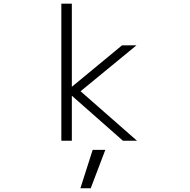

<svg xmlns="http://www.w3.org/2000/svg" viewBox="-20 -771 1040 1053"><path d="M557.6 50.8 477.5 261.7H420.9L488.3 50.8ZM374 -294.9 649.4 -522.5H728.5L421.9 -270.5L731.4 1H654.3L374 -246.1V1H316.4V-751H374Z"/></svg>

Font: GenEi Gothic M Light
Style: Regular
Weight: 300
Designer: o_tamon (Modified); [Source Han Sans]
Ryoko NISHIZUKA  (kana & ideographs); Paul D. Hunt (Latin, Greek & Cyrillic); Wenl
Version: Version 1.1a;Original Version 1.004